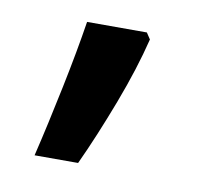

<svg xmlns="http://www.w3.org/2000/svg" viewBox="-42 -161 358 335"><g transform="rotate(10 136.5 6.5)"><path d="M193.8 -116.2H87.9C82.5 -81.5 75.2 -41.5 65.9 3.4C56.6 48.3 47.4 90.3 38.1 128.9H115.2C131.8 93.3 147.9 54.2 164.1 11.7C180.2 -30.8 192.4 -69.3 201.2 -105Z"/></g></svg>

Font: Noto Reveo Sans
Style: Regular
Weight: 500
Designer: Monotype Design Team
Foundry: Monotype Imaging Inc.
Version: Version 2.007